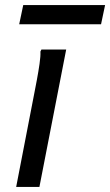

<svg xmlns="http://www.w3.org/2000/svg" viewBox="-20 -740 436 760"><path d="M44 0 116 -372Q120 -392 126 -424Q132 -456 136.5 -487Q141 -518 140 -536L144 -544H242L136 0ZM72 -720H396L380 -644H56Z"/></svg>

Font: Kufam
Style: Italic
Weight: 400
Italic angle: -11°
Designer: Artur Schmal
Foundry: Original Type
Version: Version 1.301; ttfautohint (v1.8.3)